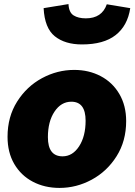

<svg xmlns="http://www.w3.org/2000/svg" viewBox="-20 -909 661 942"><path d="M17 -238Q17 -336 64 -410.5Q111 -485 186 -525.5Q261 -566 344 -566Q416 -566 474 -535.5Q532 -505 565.5 -448Q599 -391 599 -315Q599 -217 552 -142.5Q505 -68 430 -27.5Q355 13 272 13Q199 13 141 -17.5Q83 -48 50 -104.5Q17 -161 17 -238ZM400 -317Q400 -410 330 -410Q280 -410 247.5 -361.5Q215 -313 215 -236Q215 -142 287 -142Q336 -142 368 -191Q400 -240 400 -317ZM194 -869 316 -889Q318 -848 341 -833.5Q364 -819 401 -819Q480 -819 504 -888L619 -869Q606 -783 547.5 -737Q489 -691 382 -691Q299 -691 249 -731Q199 -771 194 -869Z"/></svg>

Font: Nebula Sans Black
Style: Regular
Weight: 900
Italic angle: -9°
Designer: Paul D. Hunt for Adobe (as Source Sans)
Foundry: Nebula Entertainment & Broadcasting LLC
Version: Version 1.010